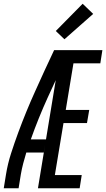

<svg xmlns="http://www.w3.org/2000/svg" viewBox="-28 -1002 565 1022"><path d="M-8 0 4 -74Q13 -130 31 -186Q49 -242 69.5 -297.5Q90 -353 112.5 -408Q135 -463 160 -518Q185 -573 209.5 -627Q234 -681 260 -735H295L293 -721L330 -704Q277 -595 226.5 -484Q176 -373 136 -260H217L205 -190H112Q103 -161 95.5 -132Q88 -103 83 -74L71 0ZM174 0 295 -735H517L506 -665H363L322 -417H447L435 -347H310L264 -70H407L396 0ZM315 -793 269 -837 412 -982 468 -928Z"/></svg>

Font: Iosevka Curly
Style: Italic
Weight: 400
Italic angle: -9°
Monospace: yes
Designer: Belleve Invis
Foundry: Belleve Invis
Version: Version 22.1.2; ttfautohint (v1.8.4)